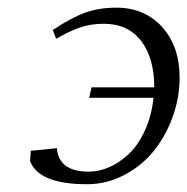

<svg xmlns="http://www.w3.org/2000/svg" viewBox="-20 -472 487 499"><path d="M58.1 -53.2 60.1 -80.1 127.9 -86.9Q132.3 -25.9 210.9 -25.9Q237.8 -25.9 264.6 -37.8Q291.5 -49.8 315.4 -72.5Q339.4 -95.2 356.7 -133.1Q374 -170.9 378.9 -217.8H211.9L217.8 -245.1H380.9Q380.9 -321.3 346.7 -365.7Q312.5 -410.2 250 -410.2Q215.8 -410.2 188 -400.6Q160.2 -391.1 126 -371.1L117.2 -394Q165.5 -426.3 201.7 -439.2Q237.8 -452.1 282.2 -452.1Q355.5 -452.1 401.1 -402.1Q446.8 -352.1 446.8 -270Q446.8 -217.8 428.5 -167.5Q410.2 -117.2 378.7 -78.6Q347.2 -40 301.8 -16.6Q256.3 6.8 206.1 6.8Q81.5 6.8 58.1 -53.2Z"/></svg>

Font: Dehuti Alt
Style: Italic
Weight: 400
Version: Version 1.2